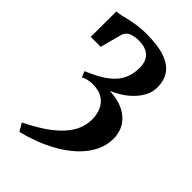

<svg xmlns="http://www.w3.org/2000/svg" viewBox="-260 -838 1061 1061"><g transform="rotate(45 270.0 -308.0)"><path d="M111.5 131.5 84.5 85.5Q132 62 178.8 33.2Q225.5 4.5 263.8 -30.8Q302 -66 324.8 -108.5Q347.5 -151 347.5 -201.5Q347.5 -237 334.8 -269Q322 -301 291.8 -321.5Q261.5 -342 209 -342Q190 -342 171.5 -336.8Q153 -331.5 142.5 -325L129 -360.5Q184.5 -383.5 223 -407.2Q261.5 -431 285.2 -458Q309 -485 320.2 -517.2Q331.5 -549.5 331.5 -588.5Q331.5 -623 319 -646.2Q306.5 -669.5 281.8 -681Q257 -692.5 219.5 -692.5Q195 -692.5 169.8 -684.8Q144.5 -677 132 -649.5L97 -518.5H19L20 -718Q38 -719 59.2 -724Q80.5 -729 105.5 -734.8Q130.5 -740.5 159.8 -744.5Q189 -748.5 224 -748.5Q317.5 -748.5 373 -728.2Q428.5 -708 453 -670.5Q477.5 -633 477.5 -582Q477.5 -548.5 462.8 -518Q448 -487.5 423.2 -461.5Q398.5 -435.5 367.8 -415.5Q337 -395.5 305 -382Q360.5 -379.5 399 -363.8Q437.5 -348 461.2 -323.8Q485 -299.5 495.8 -270.5Q506.5 -241.5 506.5 -213Q506.5 -153.5 479.8 -103.8Q453 -54 409.5 -14.8Q366 24.5 313.2 53.8Q260.5 83 207.8 102.2Q155 121.5 111.5 131.5Z"/></g></svg>

Font: Merriweather 24pt SemiCondensed
Style: Bold
Weight: 700
Width: 4
Designer: Eben Sorkin
Foundry: Eben Sorkin
Version: Version 2.100